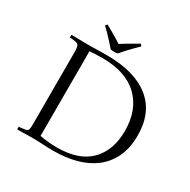

<svg xmlns="http://www.w3.org/2000/svg" viewBox="-191 -1053 1221 1235"><g transform="rotate(30 420.0 -435.0)"><path d="M211 -699Q230 -699 256.5 -699.5Q283 -700 310 -700.5Q337 -701 355 -701Q562 -701 673.5 -612Q785 -523 785 -352Q785 -259 753 -191.5Q721 -124 664 -80.5Q607 -37 530.5 -16.5Q454 4 365 4Q327 4 282.5 1.5Q238 -1 208 -1Q195 -1 173.5 -0.5Q152 0 130.5 0.5Q109 1 94 1Q93 -9 94 -19Q128 -22 143 -25Q158 -28 161.5 -39.5Q165 -51 165 -77V-614Q165 -644 160.5 -657Q156 -670 141 -674.5Q126 -679 92 -681Q91 -691 92 -701Q117 -701 150 -700Q183 -699 211 -699ZM245 -667V-38Q277 -32 309.5 -29Q342 -26 372 -26Q535 -26 617 -109Q699 -192 699 -337Q699 -492 607 -581.5Q515 -671 339 -671Q312 -671 284.5 -669.5Q257 -668 245 -667ZM383 -801Q409 -818 442.5 -837.5Q476 -857 506 -874Q511 -871 513.5 -867.5Q516 -864 518 -860Q502 -845 481.5 -824Q461 -803 442 -782.5Q423 -762 410 -746Q400 -743 383 -743Q369 -743 357 -746Q344 -762 325 -782.5Q306 -803 286 -824Q266 -845 249 -860Q251 -864 254 -868Q257 -872 261 -874Q291 -857 324 -838Q357 -819 383 -801Z"/></g></svg>

Font: Castoro Titling
Style: Regular
Weight: 400
Version: Version 2.04